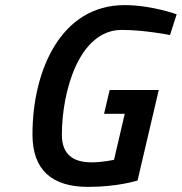

<svg xmlns="http://www.w3.org/2000/svg" viewBox="-20 -722 711 751"><path d="M468 -277 426 -97C426 -97 382 -87 338 -87C266 -87 222 -118 222 -195C222 -364 289 -605 456 -605C545 -605 645 -585 645 -585L671 -666C671 -666 573 -702 467 -702C218 -702 107 -446 107 -196C107 -57 183 9 325 9C442 9 518 -16 518 -16L601 -370H409L387 -277Z"/></svg>

Font: RazerF5 SemiBold
Style: Italic
Weight: 600
Foundry: Razer Inc.
Version: Version 2